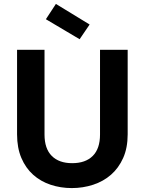

<svg xmlns="http://www.w3.org/2000/svg" viewBox="-20 -952 737 979"><path d="M67 -698H207V-266Q207 -194 244 -157Q281 -120 348 -120Q416 -120 453 -157Q490 -194 490 -266V-698H631V-267Q631 -198 608 -146.5Q585 -95 546 -61Q507 -27 455 -10Q403 7 346 7Q289 7 238 -10Q187 -27 149 -61Q111 -95 89 -146.5Q67 -198 67 -267ZM265 -932 437 -827 386 -752 214 -854Z"/></svg>

Font: SVN-Poppins SemiBold
Style: Regular
Weight: 600
Designer: Ninad Kale (Devanagari), Jonny Pinhorn (Latin)
Foundry: Indian Type Foundry
Version: Version 3.002 2017